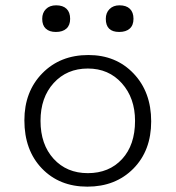

<svg xmlns="http://www.w3.org/2000/svg" viewBox="-20 -680 654 715"><path d="M188 -561Q163.6 -561 150.4 -573.5Q137.2 -585.9 137.2 -609.9Q137.2 -632.3 151.1 -646.2Q165 -660.2 189 -660.2Q214.4 -660.2 227.8 -647.2Q241.2 -634.3 241.2 -609.9Q241.2 -585.9 227.3 -573.5Q213.4 -561 188 -561ZM423.8 -561Q374 -561 374 -609.9Q374 -632.3 387.9 -646.2Q401.9 -660.2 424.8 -660.2Q450.2 -660.2 463.6 -647.2Q477.1 -634.3 477.1 -609.9Q477.1 -585.9 463.1 -573.5Q449.2 -561 423.8 -561ZM305.2 15.1Q201.2 15.1 136 -52.7Q70.8 -120.6 70.8 -231.9Q70.8 -338.9 137.5 -407Q204.1 -475.1 309.1 -475.1Q412.1 -475.1 477.5 -406.2Q543 -337.4 543 -228Q543 -119.1 476.6 -52Q410.2 15.1 305.2 15.1ZM307.1 -35.2Q386.2 -35.2 434.6 -87.6Q482.9 -140.1 482.9 -230Q482.9 -314.9 433.8 -369.9Q384.8 -424.8 307.1 -424.8Q229 -424.8 179.9 -370.8Q130.9 -316.9 130.9 -230Q130.9 -142.1 179.7 -88.6Q228.5 -35.2 307.1 -35.2Z"/></svg>

Font: IntelOne Mono Light
Style: Regular
Weight: 300
Designer: Fred Shallcrass
Foundry: Frere-Jones Type LLC
Version: Version 1.200;hotconv 1.1.0;makeotfexe 2.6.0;FJTRelease1.2